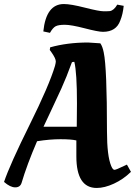

<svg xmlns="http://www.w3.org/2000/svg" viewBox="-47 -921 670 953"><path d="M60 -13C78 -73.7 103.7 -142.7 137 -220C179 -226.7 217.7 -230 253 -230C288.3 -230 314.7 -228 332 -224V-145C332 -40.3 365.7 12 433 12C459 12 487.5 4.8 518.5 -9.5C549.5 -23.8 577.7 -43.3 603 -68L583 -104L570 -98C542.7 -84.7 526.3 -78 521 -78C515.7 -78 510.3 -84.3 505 -97C491 -130.3 484 -187.7 484 -269C484 -479 478.7 -609.3 468 -660C464 -680.7 458.3 -696 451 -706L390 -710C321.3 -710 258.7 -702 202 -686L200 -673L208 -662C222.7 -641.3 230 -626 230 -616C230 -612 228.7 -604.7 226 -594C206.7 -529.3 164.7 -431.8 100 -301.5C35.3 -171.2 -7 -76.7 -27 -18C-6.3 0 12.2 9 28.5 9C44.8 9 55.3 1.7 60 -13ZM334 -292H169L204.5 -367.5L257.5 -481.5C273.8 -517.2 291.3 -560.7 310 -612C312.7 -613.3 316.7 -614 322 -614C330.7 -578 335 -509.3 335 -408ZM168 -765 201 -758C210.3 -774.7 219.7 -785.5 229 -790.5C238.3 -795.5 253.5 -798 274.5 -798C295.5 -798 328.5 -792.2 373.5 -780.5C418.5 -768.8 448.7 -763 464 -763C508 -763 536.7 -781.7 550 -819C558.7 -840.3 564.3 -864.7 567 -892L535 -898C524.3 -879.3 512.3 -868.7 499 -866C493 -865.3 482.5 -865 467.5 -865C452.5 -865 421.5 -871 374.5 -883C327.5 -895 292.7 -901 270 -901C211.3 -901 177.3 -855.7 168 -765Z"/></svg>

Font: Oleo Script
Style: Regular
Weight: 400
Designer: Soytutype
Foundry: Soytutype
Version: Version 1.002